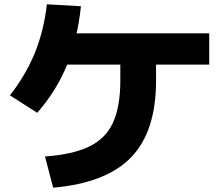

<svg xmlns="http://www.w3.org/2000/svg" viewBox="-20 -818 1040 892"><path d="M189 -91Q317 -100 394 -137Q471 -174 505 -248.5Q539 -323 539 -443V-594H705V-443Q705 -208 590 -88Q475 32 227 54ZM26 -375Q99 -468 141 -570Q183 -672 198 -798L356 -789Q340 -636 291.5 -516.5Q243 -397 153 -294ZM228 -518V-663H952V-518Z"/></svg>

Font: M PLUS 2 Thin ExtraBold
Style: Regular
Weight: 800
Version: Version 1.001